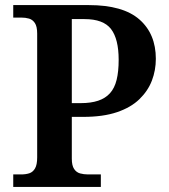

<svg xmlns="http://www.w3.org/2000/svg" viewBox="-20 -734 665 754"><path d="M32 0V-49H63Q81 -49 95 -53.5Q109 -58 117.5 -72.5Q126 -87 126 -116V-602Q126 -630 117 -643.5Q108 -657 94 -661Q80 -665 63 -665H32V-714H329Q463 -714 527.5 -657.5Q592 -601 592 -503Q592 -458 576.5 -417.5Q561 -377 527.5 -344.5Q494 -312 439.5 -293.5Q385 -275 307 -275H262V-111Q262 -84 271 -70.5Q280 -57 294.5 -53Q309 -49 326 -49H376V0ZM297 -329Q337 -329 365.5 -338.5Q394 -348 412 -368Q430 -388 438 -420.5Q446 -453 446 -499Q446 -581 416 -620Q386 -659 312 -659H262V-329Z"/></svg>

Font: Noto Serif Bengali SemiBold
Style: Regular
Weight: 600
Version: Version 2.003